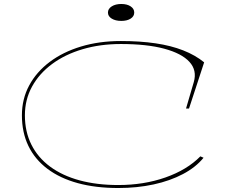

<svg xmlns="http://www.w3.org/2000/svg" viewBox="-20 -929 1135 964"><path d="M1002 -137Q963 -89 898.5 -55Q834 -21 751.5 -3Q669 15 574 15Q460 15 370.5 -9.5Q281 -34 218 -81.5Q155 -129 122.5 -196.5Q90 -264 90 -350Q90 -432 126.5 -500Q163 -568 229.5 -618Q296 -668 387 -695.5Q478 -723 587 -723Q683 -723 761 -711.5Q839 -700 900 -676Q961 -652 1005 -616L929 -384H914L953 -517Q970 -576 931 -618.5Q892 -661 804.5 -684.5Q717 -708 587 -708Q483 -708 395 -682Q307 -656 242 -608Q177 -560 141 -494.5Q105 -429 105 -350Q105 -268 137.5 -203Q170 -138 231.5 -92.5Q293 -47 379.5 -23.5Q466 0 574 0Q702 0 810.5 -38Q919 -76 986 -144ZM589 -909Q618 -909 636 -897Q654 -885 654 -866Q654 -847 636 -835.5Q618 -824 589 -824Q560 -824 541 -835.5Q522 -847 522 -866Q522 -885 541 -897Q560 -909 589 -909Z"/></svg>

Font: Kalnia Expanded Thin
Style: Regular
Weight: 250
Width: 7
Designer: Frida Medrano
Foundry: Frida Medrano
Version: Version 1.105